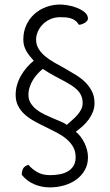

<svg xmlns="http://www.w3.org/2000/svg" viewBox="-20 -622 484 844"><path d="M105 102.5Q120.6 121.1 143.6 134.5Q166.5 147.9 200.2 147.9Q220.2 147.9 240.2 144.5Q260.3 141.1 276.4 132.3Q292.5 123.5 302.5 108.2Q312.5 92.8 312.5 69.3Q312.5 43 301.3 23.4Q290 3.9 271.5 -11.5Q252.9 -26.9 229.2 -39.3Q205.6 -51.8 180.7 -63.7Q155.8 -75.7 132.1 -88.6Q108.4 -101.6 89.8 -117.9Q71.3 -134.3 60.1 -155.5Q48.8 -176.8 48.8 -205.1Q48.8 -228 55.2 -249.5Q61.5 -271 72.5 -290Q83.5 -309.1 97.9 -325.7Q112.3 -342.3 128.4 -355Q118.7 -366.2 110.1 -376.7Q101.6 -387.2 95.5 -398.2Q89.4 -409.2 85.9 -421.4Q82.5 -433.6 82.5 -448.2Q82.5 -482.9 95.5 -511.2Q108.4 -539.6 130.4 -559.6Q152.3 -579.6 181.9 -590.8Q211.4 -602.1 244.6 -602.1Q257.8 -602.1 278.6 -598.6Q299.3 -595.2 318.8 -587.4Q338.4 -579.6 352.5 -567.9Q366.7 -556.2 366.7 -539.1Q365.7 -533.2 361.3 -528.6Q356.9 -523.9 350.8 -520.5Q344.7 -517.1 338.4 -515.1Q332 -513.2 326.7 -513.2Q319.3 -525.4 310.1 -532Q300.8 -538.6 290 -541.7Q279.3 -544.9 267.8 -545.7Q256.3 -546.4 244.6 -546.4Q220.2 -546.4 200.4 -537.4Q180.7 -528.3 167 -513.9Q153.3 -499.5 146 -482.2Q138.7 -464.8 138.7 -448.2Q138.7 -425.3 149.7 -407.5Q160.6 -389.6 178.7 -374.5Q196.8 -359.4 220 -346.4Q243.2 -333.5 267.1 -320.1Q291 -306.6 314.2 -292.2Q337.4 -277.8 355.5 -259.8Q373.5 -241.7 384.5 -219.5Q395.5 -197.3 395.5 -168.5Q395.5 -148.4 388.4 -130.4Q381.3 -112.3 369.6 -96.4Q357.9 -80.6 343 -67.1Q328.1 -53.7 313 -43Q324.2 -34.2 334 -21.5Q343.8 -8.8 351.1 6.1Q358.4 21 362.5 37.1Q366.7 53.2 366.7 69.3Q366.7 101.6 352.5 126.2Q338.4 150.9 314.9 167.7Q291.5 184.6 261.5 193.1Q231.4 201.7 199.2 201.7Q162.6 201.7 130.4 188Q98.1 174.3 75.7 146.5Q75.7 130.4 81.5 119.1Q87.4 107.9 105 102.5ZM105 -205.1Q105 -184.6 114.7 -168.9Q124.5 -153.3 139.6 -141.1Q154.8 -128.9 174.1 -119.6Q193.4 -110.4 211.9 -102.5Q230.5 -94.7 247.1 -87.6Q263.7 -80.6 273.9 -73.2Q286.1 -84.5 298.6 -95.2Q311 -106 320.8 -117.4Q330.6 -128.9 336.9 -141.4Q343.3 -153.8 343.3 -168.5Q343.3 -187.5 336.9 -201.7Q330.6 -215.8 319.1 -227.1Q307.6 -238.3 291.7 -248.3Q275.9 -258.3 256.3 -268.6Q236.8 -278.8 214.4 -291Q191.9 -303.2 168 -319.3Q156.2 -309.6 144.8 -297.1Q133.3 -284.7 124.5 -270Q115.7 -255.4 110.4 -239Q105 -222.7 105 -205.1Z"/></svg>

Font: SengBuhan
Style: Regular
Weight: 400
Designer: John M. Durdin
Foundry: Lao Script for Windows
Version: Version 1.400